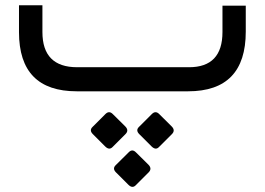

<svg xmlns="http://www.w3.org/2000/svg" viewBox="-20 -350 1015 736"><path d="M275.9 -92.3H704.6Q832.8 -92.3 832.8 -227.2V-328.2H922.1V-228.7Q922.1 0 701 0H274.4Q52.8 0 52.8 -226.7V-329.7H142.6V-227.2Q142.6 -92.3 275.9 -92.3ZM513.8 164.1Q499.5 149.7 512.3 136.9L562.1 87.2Q576.4 72.8 590.8 87.7L637.9 134.4Q653.3 149.7 639 164.1L589.2 213.8Q576.9 226.7 561 211.3ZM335.9 164.1Q321.5 149.7 334.4 136.9L384.1 87.2Q398.5 72.8 412.8 87.7L460 134.4Q475.4 149.7 461 164.1L411.3 213.8Q398.5 226.7 383.1 211.3ZM424.6 310.8Q410.3 296.4 423.1 283.6L473.3 233.8Q487.2 219.5 501.5 234.4L548.7 281Q564.1 296.4 549.7 310.8L500 360.5Q487.2 373.3 471.8 357.9Z"/></svg>

Font: Fira Code
Style: Regular
Weight: 400
Designer: Carrois Corporate, Edenspiekermann AG, Nikita Prokopov
Foundry: Carrois Corporate, Edenspiekermann AG, Nikita Prokopov
Version: Version 5.002